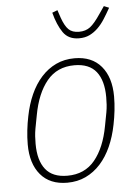

<svg xmlns="http://www.w3.org/2000/svg" viewBox="-53 -774 593 828"><g transform="rotate(-5 243.5 -360.5)"><path d="M205 12Q130 12 89.5 -36Q49 -84 49 -167Q49 -197 52.5 -228Q56 -259 62 -288Q72 -339 91 -381.5Q110 -424 138 -455Q166 -486 202 -503Q238 -520 282 -520Q357 -520 397.5 -472Q438 -424 438 -341Q438 -311 434.5 -280Q431 -249 425 -220Q415 -169 396 -126.5Q377 -84 349 -53Q321 -22 285 -5Q249 12 205 12ZM208 -18Q283 -18 327 -71.5Q371 -125 388 -218L399 -276Q402 -293 403 -308.5Q404 -324 404 -341Q404 -413 373.5 -451.5Q343 -490 279 -490Q204 -490 160 -436.5Q116 -383 99 -290L88 -232Q85 -215 84 -199.5Q83 -184 83 -167Q83 -95 113.5 -56.5Q144 -18 208 -18ZM310 -604Q264 -604 241 -637Q218 -670 204 -724L227 -733L238 -700Q251 -663 267 -647.5Q283 -632 312 -632Q341 -632 360.5 -647Q380 -662 406 -701L428 -733L450 -724Q436 -699 422 -677Q408 -655 391.5 -639Q375 -623 355.5 -613.5Q336 -604 310 -604Z"/></g></svg>

Font: IBM Plex Sans Cond ExtLt
Style: Italic
Weight: 200
Width: 3
Italic angle: -11°
Designer: Mike Abbink, Paul van der Laan, Pieter van Rosmalen
Foundry: Bold Monday
Version: Version 1.3